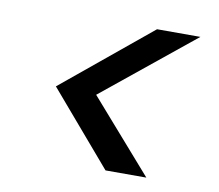

<svg xmlns="http://www.w3.org/2000/svg" viewBox="-59 -647 676 593"><g transform="rotate(10 279.5 -350.5)"><path d="M524 -579 238 -347 435 -122H307L111 -351L388 -579Z"/></g></svg>

Font: DM Sans 17pt Medium
Style: Italic
Weight: 500
Italic angle: -10°
Version: Version 4.004;gftools[0.9.30]